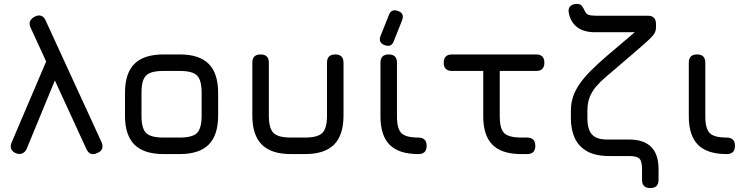

<svg xmlns="http://www.w3.org/2000/svg" viewBox="-20 -784 3813 977"><path d="M135 -645Q127 -663 133.5 -677Q140 -691 158 -700Q176 -709 190.8 -703Q205.5 -697 213 -678L497 -60Q513 -20 474 -5Q436.5 12.5 419 -27ZM273 -408 115 -25Q107 -8.5 92 -2.8Q77 3 59 -5Q23 -22.5 40 -61L234 -516Z M812 0Q712.5 0 664.2 -48Q616 -96 616 -195V-311Q616 -411.5 664.2 -459.2Q712.5 -507 812 -507H894Q994 -507 1042 -459Q1090 -411 1090 -311V-196Q1090 -96.5 1042 -48.2Q994 0 894 0ZM700 -195Q700 -130.5 723.5 -107.2Q747 -84 812 -84H894Q959.5 -84 982.8 -107.5Q1006 -131 1006 -196V-311Q1006 -376.5 982.8 -399.8Q959.5 -423 894 -423H812Q768.5 -423 744.2 -413.2Q720 -403.5 710 -379.2Q700 -355 700 -311Z M1264 -196V-465Q1264 -507 1306 -507Q1348 -507 1348 -465V-196Q1348 -131 1371.8 -107.5Q1395.5 -84 1460 -84H1532Q1596.5 -84 1620.2 -107.5Q1644 -131 1644 -196V-465Q1644 -507 1686 -507Q1728 -507 1728 -465V-196Q1728 -96.5 1680 -48.2Q1632 0 1532 0H1460Q1360.5 0 1312.2 -48.2Q1264 -96.5 1264 -196Z M2109 0Q2010 0 1963 -47Q1916 -94 1916 -192V-465Q1916 -507 1958 -507Q2000 -507 2000 -465V-192Q2000 -128.5 2023 -106.2Q2046 -84 2109 -84Q2128.5 -84 2139.8 -74Q2151 -64 2151 -42Q2151 0 2109 0ZM1936.4 -554.6Q1971.7 -541.4 1983.6 -574.2L2025.9 -680.4Q2039.7 -715.4 2006.3 -727.7Q1972.4 -741.4 1959 -708.1L1916.8 -601.9Q1903.1 -568 1936.4 -554.6Z M2662 0Q2652.5 0 2644.8 0Q2637 0 2627 0Q2530.5 -1.5 2484.8 -48.5Q2439 -95.5 2439 -192V-465H2523V-192Q2523 -130 2545 -107.5Q2567 -85 2627 -84Q2634.5 -84 2643 -84Q2651.5 -84 2662 -84Q2681.5 -84 2692.8 -74Q2704 -64 2704 -42Q2704 0 2662 0ZM2280 -423Q2238 -423 2238 -465Q2238 -507 2280 -507H2708Q2750 -507 2750 -465Q2750 -423 2708 -423Z M3289 173Q3247 173 3247 131V76Q3247 36 3233.5 23Q3220 10 3181 10H3082Q3008 10 2965 -15.5Q2922 -41 2903.5 -84.2Q2885 -127.5 2885 -181V-221Q2885 -257.5 2895.5 -290Q2906 -322.5 2928 -355Q2950 -387.5 2985.2 -423Q3020.5 -458.5 3070 -501L3210 -620H3008Q2950.5 -620 2916.8 -645.8Q2883 -671.5 2874 -720Q2870.5 -741 2882 -752.5Q2893.5 -764 2915 -764Q2934.5 -764 2941.8 -753Q2949 -742 2958 -724Q2964 -712 2976.8 -708Q2989.5 -704 3014 -704H3276Q3318 -704 3318 -662V-643Q3318 -630 3312.5 -618.5Q3307 -607 3291 -590.8Q3275 -574.5 3243 -547L3128 -448Q3092.5 -417.5 3063.2 -392.8Q3034 -368 3013 -343.2Q2992 -318.5 2980.5 -289.2Q2969 -260 2969 -221V-182Q2969 -144.5 2979 -120.8Q2989 -97 3010.8 -85.5Q3032.5 -74 3068 -74H3181Q3256 -74 3293.5 -36.5Q3331 1 3331 76V131Q3331 173 3289 173Z M3678 0Q3579 0 3532 -47Q3485 -94 3485 -192V-465Q3485 -507 3527 -507Q3569 -507 3569 -465V-192Q3569 -128.5 3592 -106.2Q3615 -84 3678 -84Q3697.5 -84 3708.8 -74Q3720 -64 3720 -42Q3720 0 3678 0Z"/></svg>

Font: Jura Light
Style: Bold
Weight: 700
Version: Version 5.104